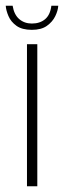

<svg xmlns="http://www.w3.org/2000/svg" viewBox="-34 -649 223 669"><path d="M60 0V-495H96V0ZM77 -545Q43 -545 23.5 -559Q4 -573 -4.5 -593Q-13 -613 -14 -629H10Q15 -598 33 -582.5Q51 -567 77 -567Q105 -567 123 -582Q141 -597 145 -629H169Q168 -612 158.5 -592.5Q149 -573 129.5 -559Q110 -545 77 -545Z"/></svg>

Font: Alumni Sans Thin ExtraLight
Style: Regular
Weight: 250
Version: Version 1.018